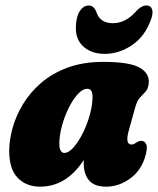

<svg xmlns="http://www.w3.org/2000/svg" viewBox="-20 -690 592 720"><path d="M462.5 -199Q448.5 -148 473.5 -148Q479 -148 483.2 -150.5Q487.5 -153 494 -157Q502 -162 508.5 -162Q524 -162 529 -147Q534 -132 523 -98Q507 -48 465.8 -19Q424.5 10 378 10Q334 10 314 -13.5Q294 -37 294 -78Q294 -84 294 -90Q229 10 130.5 10Q78.5 10 46.5 -23Q14.5 -56 14.5 -124Q14.5 -164 27 -209.5Q39.5 -255 66 -299Q92.5 -343 134 -379Q175.5 -415 233.8 -436.5Q292 -458 368 -458Q466 -458 504.2 -436Q542.5 -414 537.5 -375.5Q535 -356 525.5 -346Q516 -336 505 -324.2Q494 -312.5 487 -287ZM202.5 -151.5Q202.5 -132.5 208 -124.5Q213.5 -116.5 220.5 -116.5Q237.5 -116.5 256 -137.5Q274.5 -158.5 290.8 -191.2Q307 -224 317 -260.2Q327 -296.5 327 -327.5Q327 -357 307.5 -357Q290 -357 271.5 -336.8Q253 -316.5 237.2 -284.5Q221.5 -252.5 212 -217Q202.5 -181.5 202.5 -151.5ZM403 -603Q449 -603 486 -643Q509 -669.5 529 -669.5Q545.5 -669.5 550.2 -655.2Q555 -641 546.5 -617.5Q524 -554 475.5 -521Q427 -488 372.5 -488Q318 -488 287 -521Q256 -554 267.5 -617.5Q272 -641 284.2 -655.2Q296.5 -669.5 313 -669.5Q332.5 -669.5 342 -643Q356 -603 403 -603Z"/></svg>

Font: Fraunces 144pt S100 Black
Style: Italic
Weight: 900
Italic angle: -16°
Version: Version 1.000; ttfautohint (v1.8.3)